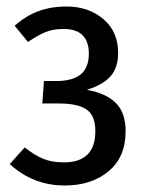

<svg xmlns="http://www.w3.org/2000/svg" viewBox="-20 -558 451 590"><path d="M343 -395Q343 -351 320.5 -324.5Q298 -298 247 -282Q307 -271 336.5 -241Q366 -211 366 -155Q366 -75 313.5 -31.5Q261 12 179 12Q81 12 10 -54L56 -105Q86 -81 113 -70Q140 -59 176 -59Q273 -59 273 -155Q273 -203 246 -221.5Q219 -240 162 -240H110L115 -309H153Q203 -309 228 -329.5Q253 -350 253 -393Q253 -469 175 -469Q143 -469 119 -459Q95 -449 66 -429L25 -479Q59 -509 97.5 -523.5Q136 -538 185 -538Q252 -538 297.5 -499.5Q343 -461 343 -395Z"/></svg>

Font: Fira Sans Extra Condensed
Style: Regular
Weight: 400
Width: 1
Designer: Carrois Corporate & Edenspiekermann AG
Foundry: Carrois Corporate GbR & Edenspiekermann AG
Version: Version 4.203